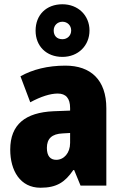

<svg xmlns="http://www.w3.org/2000/svg" viewBox="-20 -871 573 901"><path d="M273 -604C347 -604 400 -657 400 -728C400 -799 346 -851 273 -851C197 -851 147 -801 147 -727C147 -655 197 -604 273 -604ZM273 -687C246 -687 232 -704 232 -728C232 -752 250 -769 273 -769C296 -769 314 -752 314 -728C314 -704 296 -687 273 -687ZM287 -563C204 -563 133 -545 76 -513L122 -391C172 -418 216 -432 251 -432C289 -432 309 -410 309 -364V-352L231 -349C99 -343 28 -287 28 -169C28 -70 75 10 170 10C246 10 285 -16 324 -73H328L358 0H479V-363C479 -496 406 -563 287 -563ZM275 -245 309 -247V-200C309 -153 280 -121 244 -121C216 -121 200 -139 200 -177C200 -220 223 -243 275 -245Z"/></svg>

Font: Noto Sans Arabic UI Cn Bk
Style: Regular
Weight: 900
Width: 3
Designer: Monotype Design Team, Nadine Chahine and Nizar Qandah
Foundry: Monotype Imaging Inc.
Version: Version 2.010